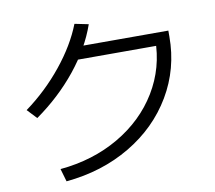

<svg xmlns="http://www.w3.org/2000/svg" viewBox="-85 -874 1107 988"><g transform="rotate(-10 469.0 -379.5)"><path d="M760.7 -626 792 -590.8H328.1V-657.2H835V-626Q835 -458 752 -317.9Q668.9 -177.7 521 -89.8Q373 -2 184.6 15.6L165 -51.8Q336.9 -67.4 472.7 -146.5Q608.4 -225.6 684.6 -351.1Q760.7 -476.6 760.7 -626ZM365.2 -775.4 437.5 -760.7Q395.5 -640.6 306.2 -529.8Q216.8 -418.9 92.8 -331.1L45.9 -380.9Q155.3 -460.9 239.7 -565.4Q324.2 -669.9 365.2 -775.4Z"/></g></svg>

Font: Pretendard JP Variable
Style: Regular
Weight: 400
Designer: Base glyphs from Inter by Rasmus Andersson; Hangul glyphs from Noto Sans CJK(Source Han Sans) by Jang Soo-young and Kang
Foundry: Kil Hyung-jin
Version: Version 1.307;Glyphs 3.2 (3192)